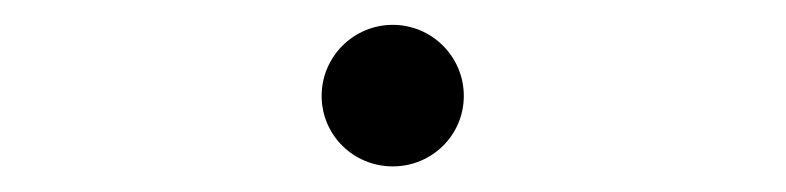

<svg xmlns="http://www.w3.org/2000/svg" viewBox="-20 -407 626 153"><path d="M293 -274.4C324.2 -274.4 349.6 -299.3 349.6 -330.6C349.6 -361.8 324.2 -387.2 293 -387.2C261.7 -387.2 236.3 -361.8 236.3 -330.6C236.3 -299.3 261.7 -274.4 293 -274.4Z"/></svg>

Font: Cascadia Mono NF Light
Style: Regular
Weight: 300
Monospace: yes
Designer: Aaron Bell
Foundry: Saja Typeworks
Version: Version 2404.023